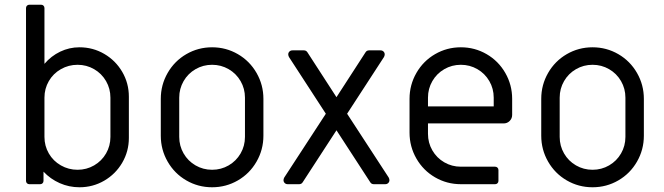

<svg xmlns="http://www.w3.org/2000/svg" viewBox="-20 -779 2808 812"><path d="M164 -53V-14Q164 -8 160 -4Q156 0 150 0H104Q98 0 94 -4Q90 -8 90 -14V-745Q90 -751 94 -755Q98 -759 104 -759H154Q160 -759 164 -755Q168 -751 168 -745V-509Q196 -542 234.5 -560.5Q273 -579 316 -579Q373 -579 421 -551Q469 -523 497 -475Q525 -427 525 -370V-196Q525 -139 497 -91Q469 -43 421 -15Q373 13 316 13Q272 13 232.5 -4.5Q193 -22 164 -53ZM447 -200V-366Q447 -404 428.5 -436Q410 -468 378 -486.5Q346 -505 308 -505Q270 -505 237.5 -486.5Q205 -468 186.5 -436Q168 -404 168 -366V-200Q168 -162 186.5 -130Q205 -98 237.5 -79.5Q270 -61 308 -61Q346 -61 378 -79.5Q410 -98 428.5 -130Q447 -162 447 -200Z M660 -205V-361Q660 -420 689 -470.5Q718 -521 768 -550Q818 -579 877 -579Q936 -579 986 -550Q1036 -521 1065 -470.5Q1094 -420 1094 -361V-205Q1094 -146 1065 -95.5Q1036 -45 986 -16Q936 13 877 13Q818 13 768 -16Q718 -45 689 -95.5Q660 -146 660 -205ZM1016 -200V-366Q1016 -404 997.5 -436Q979 -468 947 -486.5Q915 -505 877 -505Q839 -505 807 -486.5Q775 -468 756.5 -436Q738 -404 738 -366V-200Q738 -162 756.5 -130Q775 -98 807 -79.5Q839 -61 877 -61Q915 -61 947 -79.5Q979 -98 997.5 -130Q1016 -162 1016 -200Z M1179 -17Q1179 -22 1182 -28L1358 -298L1202 -538Q1199 -544 1199 -549Q1199 -556 1204 -561Q1209 -566 1217 -566H1265Q1275 -566 1280 -558L1403 -368L1526 -558Q1531 -566 1541 -566H1589Q1597 -566 1602 -561Q1607 -556 1607 -549Q1607 -544 1604 -538L1448 -298L1624 -28Q1627 -22 1627 -17Q1627 -10 1622 -5Q1617 0 1609 0H1561Q1551 0 1546 -8L1403 -228L1260 -8Q1255 0 1245 0H1197Q1189 0 1184 -5Q1179 -10 1179 -17Z M1712 -218V-361Q1712 -420 1741 -470.5Q1770 -521 1820 -550Q1870 -579 1929 -579Q1988 -579 2038 -550Q2088 -521 2117 -470.5Q2146 -420 2146 -361V-293Q2146 -278 2135.5 -267.5Q2125 -257 2110 -257H1790V-213Q1790 -175 1808.5 -143Q1827 -111 1859 -92.5Q1891 -74 1929 -74H2074Q2080 -74 2084 -70Q2088 -66 2088 -60V-14Q2088 -8 2084 -4Q2080 0 2074 0H1929Q1870 0 1820 -29Q1770 -58 1741 -108.5Q1712 -159 1712 -218ZM2068 -329V-366Q2068 -404 2049.5 -436Q2031 -468 1999 -486.5Q1967 -505 1929 -505Q1891 -505 1859 -486.5Q1827 -468 1808.5 -436Q1790 -404 1790 -366V-329Z M2269 -205V-361Q2269 -420 2298 -470.5Q2327 -521 2377 -550Q2427 -579 2486 -579Q2545 -579 2595 -550Q2645 -521 2674 -470.5Q2703 -420 2703 -361V-205Q2703 -146 2674 -95.5Q2645 -45 2595 -16Q2545 13 2486 13Q2427 13 2377 -16Q2327 -45 2298 -95.5Q2269 -146 2269 -205ZM2625 -200V-366Q2625 -404 2606.5 -436Q2588 -468 2556 -486.5Q2524 -505 2486 -505Q2448 -505 2416 -486.5Q2384 -468 2365.5 -436Q2347 -404 2347 -366V-200Q2347 -162 2365.5 -130Q2384 -98 2416 -79.5Q2448 -61 2486 -61Q2524 -61 2556 -79.5Q2588 -98 2606.5 -130Q2625 -162 2625 -200Z"/></svg>

Font: Miriam Libre
Style: Regular
Weight: 400
Designer: Michal Sahar
Foundry: Hagilda
Version: Version 1.001